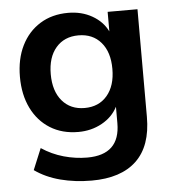

<svg xmlns="http://www.w3.org/2000/svg" viewBox="-51 -546 705 782"><g transform="rotate(-5 302.0 -154.5)"><path d="M293 190Q225 190 165.5 174.5Q106 159 61 127L97 40Q139 68 187 81.5Q235 95 283 95Q417 95 417 -34V-101Q396 -60 352.5 -36Q309 -12 256 -12Q190 -12 141 -42.5Q92 -73 65 -128Q38 -183 38 -256Q38 -329 65 -383.5Q92 -438 141 -468.5Q190 -499 256 -499Q311 -499 354 -474.5Q397 -450 417 -409V-489H539V-49Q539 70 476 130Q413 190 293 190ZM290 -107Q348 -107 382 -147Q416 -187 416 -256Q416 -325 382 -364.5Q348 -404 290 -404Q232 -404 198 -364.5Q164 -325 164 -256Q164 -187 198 -147Q232 -107 290 -107Z"/></g></svg>

Font: Nunito Sans
Style: Bold
Weight: 700
Designer: Vernon Adams
Foundry: Vernon Adams
Version: Version 3.101; ttfautohint (v1.8.4.7-5d5b);gftools[0.9.27]